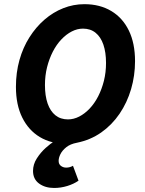

<svg xmlns="http://www.w3.org/2000/svg" viewBox="-20 -684 700 929"><path d="M241.8 225.5Q198.4 225.5 169.1 204.1Q139.8 182.6 139.8 143.1Q139.8 111.1 158.2 82.4Q176.6 53.6 201.1 31.6Q225.6 9.6 244.5 -1.6L302 12Q227.5 12 172.7 -20.9Q117.9 -53.9 87.5 -115.5Q57.1 -177.1 57.1 -263.6Q57.1 -333.1 74.2 -393.8Q91.3 -454.5 122.7 -503.9Q154 -553.3 195.6 -589.2Q237.2 -625.1 286.2 -644.4Q335.2 -663.8 388.5 -663.8Q463 -663.8 518.2 -630.8Q573.4 -597.9 603.4 -536.3Q633.4 -474.7 633.4 -388.1Q633.4 -318.2 614.3 -252.9Q595.1 -187.5 558.5 -133.6Q521.8 -79.7 469.8 -43.1Q417.8 -6.6 352.1 6.7Q320 12.7 300.6 28.4Q281.2 44 272.4 61.8Q263.7 79.6 263.7 94.2Q263.7 110.3 274.7 118.6Q285.7 127 300.2 127Q317.9 127 333.1 118.2L359.9 190.2Q337 206.2 305.6 215.9Q274.1 225.5 241.8 225.5ZM309 -106.3Q336.6 -106.3 363.3 -120Q390 -133.7 413.6 -158.5Q437.2 -183.4 454.9 -217.7Q472.5 -252.1 482.8 -292.9Q493 -333.8 493 -379.2Q493 -430.9 480.2 -468.1Q467.4 -505.4 442.5 -525.4Q417.7 -545.5 381.5 -545.5Q353.9 -545.5 327.2 -531.8Q300.5 -518.1 276.9 -493.2Q253.3 -468.4 235.6 -434Q218 -399.7 207.7 -358.8Q197.5 -317.9 197.5 -272.6Q197.5 -220.8 210.3 -183.6Q223.1 -146.4 248 -126.3Q272.8 -106.3 309 -106.3Z"/></svg>

Font: Source Sans Variable
Style: Italic
Weight: 200
Italic angle: -11°
Designer: Paul D. Hunt
Foundry: Adobe Systems Incorporated
Version: Version 3.006;hotconv 1.0.111;makeotfexe 2.5.65597